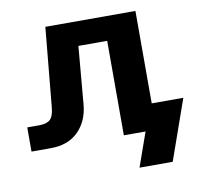

<svg xmlns="http://www.w3.org/2000/svg" viewBox="-75 -594 853 821"><g transform="rotate(-10 351.0 -183.5)"><path d="M173.8 -515.1H564.9V-113.8H702.1L609.9 147.9H465.8L518.1 0H423.8V-410.2H298.8L276.9 -158.2Q270.5 -87.9 226.3 -43.9Q182.1 0 106.9 0H22.9V-105H74.2Q107.9 -105 122.8 -119.1Q137.7 -133.3 141.1 -170.9Z"/></g></svg>

Font: LT Superior
Style: Bold
Weight: 400
Designer: Daniel Lyons
Foundry: LyonsType
Version: Version 1.000